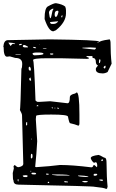

<svg xmlns="http://www.w3.org/2000/svg" viewBox="-20 -1187 733 1212"><path d="M294.9 -938.5Q604.5 -934.6 604.5 -924.8Q604.5 -920.9 595.7 -919.9V-917H597.7Q612.3 -930.7 666 -937.5L672.9 -938.5Q677.7 -928.7 677.7 -919.9Q677.7 -844.7 684.6 -785.2L659.2 -732.4Q643.6 -723.6 627.9 -723.6Q585 -723.6 585 -749V-752.9Q585.9 -759.8 598.6 -773.4Q585 -779.3 585 -796.9Q585 -821.3 564.5 -821.3Q564.5 -833 561.5 -833H525.4V-831.1Q525.4 -828.1 541 -822.3V-817.4L530.3 -815.4L363.3 -819.3H277.3Q188.5 -819.3 188.5 -807.6Q195.3 -807.6 204.1 -552.7Q211.9 -543.9 219.7 -543.9H229.5L296.9 -547.9L406.2 -535.2Q420.9 -535.2 420.9 -573.2Q420.9 -589.8 454.1 -596.7L463.9 -603.5Q481.4 -603.5 481.4 -463.9V-409.2Q481.4 -395.5 474.6 -393.6Q454.1 -402.3 422.9 -409.2Q417 -409.2 409.2 -450.2Q409.2 -463.9 303.7 -463.9Q208 -463.9 208 -455.1L206.1 -434.6L214.8 -295.9Q210.9 -218.8 202.1 -133.8L208 -131.8Q299.8 -137.7 358.4 -145.5H361.3Q436.5 -145.5 554.7 -130.9H557.6Q566.4 -130.9 570.3 -144.5H577.1L590.8 -131.8H591.8L593.8 -138.7Q593.8 -163.1 584 -163.1L573.2 -159.2Q558.6 -169.9 552.7 -188.5Q552.7 -203.1 602.5 -209Q607.4 -209 636.7 -192.4Q652.3 -192.4 652.3 -165Q653.3 -62.5 659.2 -8.8L655.3 4.9H648.4Q636.7 -2 577.1 -7.8Q577.1 -11.7 96.7 -21.5Q65.4 -21.5 65.4 -46.9Q60.5 -50.8 60.5 -94.7L67.4 -124L65.4 -137.7L71.3 -144.5H74.2Q86.9 -131.8 94.7 -131.8H98.6Q127 -137.7 127 -152.3L119.1 -459Q119.1 -468.8 105.5 -493.2Q109.4 -493.2 115.2 -752.9Q120.1 -760.7 120.1 -780.3V-785.2Q120.1 -821.3 76.2 -821.3L42 -831.1L24.4 -829.1Q2.9 -829.1 2.9 -889.6L1 -890.6Q3.9 -933.6 30.3 -933.6H31.2ZM33.2 -918V-917L46.9 -896.5Q56.6 -910.2 62.5 -910.2L72.3 -908.2L76.2 -911.1Q61.5 -918 38.1 -918ZM99.6 -904.3Q99.6 -901.4 105.5 -901.4L117.2 -904.3V-910.2H110.4Q99.6 -908.2 99.6 -904.3ZM228.5 -908.2V-906.2H231.4V-908.2ZM124 -897.5V-894.5Q126 -887.7 139.6 -887.7H156.2V-892.6Q138.7 -903.3 130.9 -903.3H128.9ZM188.5 -890.6V-889.6Q191.4 -882.8 201.2 -882.8H208V-883.8Q205.1 -890.6 195.3 -890.6ZM500 -885.7V-882.8L577.1 -874Q584 -877 585 -880.9V-885.7L549.8 -887.7ZM250 -883.8Q250 -878.9 274.4 -878.9Q274.4 -883.8 250 -883.8ZM185.5 -848.6V-846.7Q189.5 -837.9 199.2 -837.9H201.2Q253.9 -839.8 253.9 -846.7V-848.6Q253.9 -855.5 219.7 -855.5H215.8Q185.5 -855.5 185.5 -848.6ZM294.9 -846.7Q296.9 -841.8 304.7 -841.8H306.6Q315.4 -841.8 317.4 -846.7L313.5 -849.6H297.9ZM78.1 -844.7V-841.8H110.4V-844.7ZM604.5 -793.9V-792L607.4 -788.1Q611.3 -788.1 614.3 -803.7L612.3 -812.5H609.4Q604.5 -812.5 604.5 -793.9ZM632.8 -760.7 634.8 -759.8 638.7 -755.9V-753.9Q646.5 -753.9 646.5 -769.5V-771.5H641.6Q635.7 -767.6 632.8 -760.7ZM165 -766.6 161.1 -760.7V-749Q165 -740.2 171.9 -740.2L174.8 -746.1V-747.1Q174.8 -762.7 165 -766.6ZM165 -692.4V-682.6L169.9 -677.7H173.8L176.8 -680.7L171.9 -698.2ZM210.9 -518.6V-516.6H221.7V-520.5L217.8 -523.4H215.8ZM306.6 -509.8V-506.8L310.5 -502.9H313.5V-506.8L310.5 -509.8ZM324.2 -506.8V-502.9H329.1V-506.8ZM340.8 -506.8V-504.9L345.7 -500H351.6V-502.9L347.7 -506.8ZM146.5 -416 144.5 -407.2V-395.5H147.5L151.4 -398.4V-416ZM178.7 -311.5V-306.6H181.6V-311.5ZM176.8 -215.8 174.8 -207V-190.4L176.8 -188.5V-186.5Q185.5 -186.5 185.5 -202.1Q185.5 -214.8 180.7 -215.8ZM619.1 -172.9 623 -169.9Q629.9 -171.9 629.9 -174.8V-178.7L626 -181.6Q619.1 -179.7 619.1 -172.9ZM171.9 -108.4V-104.5H176.8V-108.4ZM178.7 -92.8V-90.8Q179.7 -85.9 192.4 -85.9H199.2L208 -87.9V-90.8Q206.1 -96.7 197.3 -96.7H181.6ZM270.5 -90.8V-87.9L274.4 -84H279.3L288.1 -85.9V-87.9L284.2 -90.8ZM570.3 -84V-83Q571.3 -77.1 580.1 -77.1Q593.8 -80.1 593.8 -84V-85.9L590.8 -89.8H575.2ZM308.6 -85.9V-83L340.8 -79.1H419.9Q419.9 -85 340.8 -85.9ZM124 -79.1V-76.2Q127 -69.3 135.7 -69.3H149.4L154.3 -74.2V-76.2Q153.3 -81.1 144.5 -81.1H140.6ZM472.7 -79.1V-77.1Q472.7 -71.3 537.1 -69.3V-72.3Q514.6 -79.1 486.3 -79.1ZM91.8 -55.7V-44.9L94.7 -42L96.7 -43V-55.7ZM607.4 -53.7V-48.8L623 -44.9H626L629.9 -48.8V-51.8L621.1 -53.7ZM498 -40 511.7 -36.1H523.4Q532.2 -36.1 534.2 -42V-43H532.2L516.6 -44.9Q498 -43.9 498 -40ZM385.7 -43V-40L388.7 -36.1H409.2V-40L393.6 -43ZM281.2 -35.2V-31.2H288.1L291 -35.2V-36.1L288.1 -40H286.1ZM333 -1167Q374 -1160.2 391.6 -1145.5Q396.5 -1133.8 396.5 -1121.1V-1102.5Q396.5 -1046.9 333 -996.1L316.4 -989.3Q288.1 -989.3 261.7 -1066.4V-1073.2Q261.7 -1131.8 280.3 -1145.5Q318.4 -1167 333 -1167ZM289.1 -1107.4Q293 -1071.3 298.8 -1071.3Q302.7 -1073.2 311.5 -1119.1L316.4 -1127.9V-1132.8H314.5Q289.1 -1124 289.1 -1107.4ZM325.2 -1098.6V-1095.7Q325.2 -1082 332 -1080.1H333Q340.8 -1080.1 348.6 -1109.4V-1116.2L345.7 -1119.1H341.8Q326.2 -1119.1 325.2 -1098.6ZM366.2 -1080.1 367.2 -1078.1H373L374 -1086.9V-1090.8H373Q369.1 -1090.8 366.2 -1080.1ZM295.9 -1047.9Q295.9 -1039.1 304.7 -1036.1H319.3Q335 -1036.1 346.7 -1050.8V-1052.7Z"/></svg>

Font: Love Ya Like A Sister
Style: Regular
Weight: 400
Designer: Kimberly Geswein
Foundry: Kimberly Geswein
Version: Version 1.002 2007